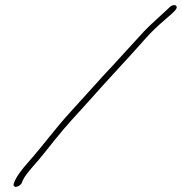

<svg xmlns="http://www.w3.org/2000/svg" viewBox="-20 -676 706 745"><path d="M64.2 34 68.7 23C75.5 8 93.4 -14 119.9 -44C136.9 -63 160.4 -93 191.7 -132C244.6 -198 276.7 -230 323.2 -282C391.8 -360 480.2 -453 545.9 -528C566.2 -551 590.5 -574 619.4 -599C629.2 -608 638.8 -616 647 -623L657.1 -633C666 -642 668.2 -649 662.8 -654C657.4 -659 645.1 -655 639.2 -649L627.7 -638C607.7 -619 560.8 -578 539.5 -555C481.9 -493 438.1 -443 377.8 -379C335.3 -333 294.4 -286 251.9 -240C190.7 -173 148.7 -113 88.2 -45C63.4 -17 47.4 5 38.7 23L34.2 34C30.7 42 33.5 49 41.5 49C49.5 49 60.7 42 64.2 34Z"/></svg>

Font: MewTooHand
Style: UltIta
Weight: 400
Designer: Mew Too, Robert Jablonski
Version: Version 0.77